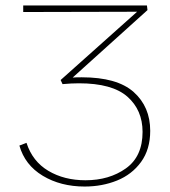

<svg xmlns="http://www.w3.org/2000/svg" viewBox="-20 -678 622 703"><path d="M279 -395Q409 -395 469.5 -341Q530 -287 530 -199Q530 -131 496.5 -85Q463 -39 408.5 -17Q354 5 290 5Q202 5 136.5 -34.5Q71 -74 51 -145L77 -155Q99 -87 157 -52.5Q215 -18 293 -18Q380 -18 441 -61.5Q502 -105 502 -195Q502 -275 446.5 -324Q391 -373 269 -373Q241 -373 209 -370L202 -385L482 -635L65 -634V-658H518L520 -641L246 -394Q257 -395 279 -395Z"/></svg>

Font: Ysabeau SC Extralight
Style: Regular
Weight: 200
Designer: Christian Thalmann (Catharsis Fonts)
Version: Version 0.003